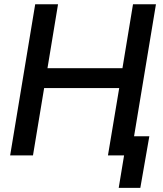

<svg xmlns="http://www.w3.org/2000/svg" viewBox="-20 -748 783 924"><path d="M28.8 0 149.4 -727.5H259.3L208.5 -419.9H569.3L620.1 -727.5H730.5L609.9 0H499.5L553.7 -324.2H192.4L138.7 0ZM551.3 156.2 577.1 0H539.1L554.2 -92.3H698.7L655.3 156.2Z"/></svg>

Font: Inter 24pt Medium
Style: Italic
Weight: 500
Italic angle: -9.3988°
Designer: Rasmus Andersson
Foundry: rsms
Version: Version 4.001;git-66647c0bb